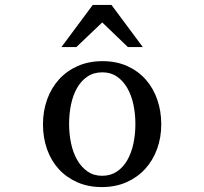

<svg xmlns="http://www.w3.org/2000/svg" viewBox="-20 -740 821 772"><path d="M524.4 -241.2Q524.4 -282.2 516.4 -319.8Q508.3 -357.4 491.7 -386.2Q475.1 -415 450.2 -432.1Q425.3 -449.2 391.6 -449.2Q356.9 -449.2 331.5 -432.1Q306.2 -415 289.8 -386.2Q273.4 -357.4 265.6 -319.8Q257.8 -282.2 257.8 -241.2Q257.8 -200.7 265.9 -163.1Q273.9 -125.5 290.5 -96.7Q307.1 -67.9 332 -50.5Q356.9 -33.2 390.6 -33.2Q424.8 -33.2 450.2 -50.3Q475.6 -67.4 491.9 -96.2Q508.3 -125 516.4 -162.6Q524.4 -200.2 524.4 -241.2ZM628.4 -240.2Q628.4 -187 611.6 -140.9Q594.7 -94.7 563.7 -60.8Q532.7 -26.9 488.5 -7.3Q444.3 12.2 389.6 12.2Q335 12.2 291 -7.1Q247.1 -26.4 216.3 -60.1Q185.5 -93.8 169.2 -139.9Q152.8 -186 152.8 -240.2Q152.8 -293.5 169.4 -339.8Q186 -386.2 217.3 -420.7Q248.5 -455.1 292.7 -474.6Q336.9 -494.1 392.6 -494.1Q448.2 -494.1 492.2 -474.1Q536.1 -454.1 566.4 -419.7Q596.7 -385.3 612.5 -339.1Q628.4 -293 628.4 -240.2ZM494.1 -550.8 391.1 -649.9 287.1 -550.8H227.1L353 -720.2H428.2L554.2 -550.8Z"/></svg>

Font: BabelStone Ogham Fixed
Style: Regular
Weight: 400
Monospace: yes
Designer: Andrew West
Foundry: BabelStone
Version: Version 2.02 March 14, 2022